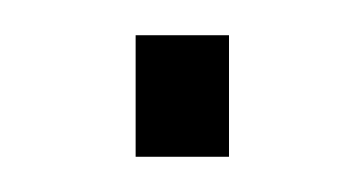

<svg xmlns="http://www.w3.org/2000/svg" viewBox="-20 -354 206 109"><path d="M57 -265V-334H110V-265Z"/></svg>

Font: Saira Condensed ExtraLight
Style: Regular
Weight: 250
Width: 3
Designer: Hector Gatti with collaboration of the Omnibus-Type team
Foundry: Omnibus-Type
Version: Version 1.101